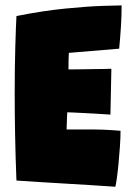

<svg xmlns="http://www.w3.org/2000/svg" viewBox="-20 -685 518 712"><path d="M407.5 7.5Q362 4.5 316.2 1.5Q270.5 -1.5 224.5 -4Q179 -6.5 133 -9.5Q87 -12.5 41 -15.5Q37.5 -103.5 36 -184.2Q34.5 -265 34.5 -335Q34.5 -438 36.8 -513.5Q39 -589 41 -625.5Q138.5 -645 222 -653.2Q305.5 -661.5 361.5 -663.2Q417.5 -665 431 -665Q431 -626 428.5 -586.8Q426 -547.5 422 -504.5L235.5 -489Q235 -486 234.8 -477.5Q234.5 -469 234.2 -458.8Q234 -448.5 234 -439.8Q234 -431 234 -427.5Q246 -427.5 261.5 -427.8Q277 -428 294.5 -428.2Q312 -428.5 329.8 -428.8Q347.5 -429 363.8 -429.2Q380 -429.5 393 -430L389.5 -260Q383 -260.5 366.5 -261.5Q350 -262.5 328.8 -263.8Q307.5 -265 286.8 -266Q266 -267 250.5 -267.8Q235 -268.5 229.5 -268.5Q229 -264.5 228.8 -257.8Q228.5 -251 228.2 -243.5Q228 -236 227.8 -228.2Q227.5 -220.5 227.2 -214.5Q227 -208.5 227 -205Q231 -205 259.8 -205Q288.5 -205 321.5 -205Q342 -205 361.5 -204.2Q381 -203.5 398 -202.2Q415 -201 427 -200Q427 -175 424.8 -142.5Q422.5 -110 419.5 -78.2Q416.5 -46.5 413.2 -23Q410 0.5 407.5 7.5Z"/></svg>

Font: Grandstander Thin Black
Style: Regular
Weight: 900
Version: Version 1.200